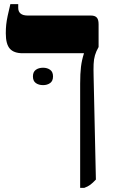

<svg xmlns="http://www.w3.org/2000/svg" viewBox="-20 -667 556 927"><path d="M367 240V-263Q367 -312 371 -344.5Q375 -377 385 -408V-410H89Q47 -410 27.5 -432Q8 -454 8 -506Q8 -529 10 -548Q12 -567 17 -590.5Q22 -614 30 -647H68V-629Q68 -611 79.5 -601.5Q91 -592 114 -592H419Q438 -592 447 -582.5Q456 -573 456 -550V-440Q444 -419 438.5 -400Q433 -381 432 -357.5Q431 -334 432 -297L443 200Q428 216 416 225Q404 234 387 240ZM139 -298Q139 -320 153 -330Q167 -340 188 -340Q208 -340 222 -330Q236 -320 236 -298Q236 -276 222 -266Q208 -256 188 -256Q167 -256 153 -266Q139 -276 139 -298Z"/></svg>

Font: Noto Serif Hebrew ExtraBold
Style: Regular
Weight: 800
Version: Version 2.003